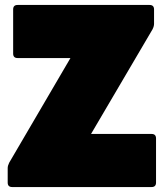

<svg xmlns="http://www.w3.org/2000/svg" viewBox="-20 -754 667 774"><path d="M29 0Q11 0 11 -18V-76Q11 -86 17 -98L264 -520H51Q33 -520 33 -538V-716Q33 -734 51 -734H583Q601 -734 601 -716V-658Q601 -648 595 -636L347 -214H591Q609 -214 609 -196V-18Q609 0 591 0Z"/></svg>

Font: LINE Seed Sans Heavy
Style: Regular
Weight: 900
Designer: LINE VX Design & Dalton Maag Ltd & Sandoll Inc
Foundry: Dalton Maag Ltd
Version: Version 1.003